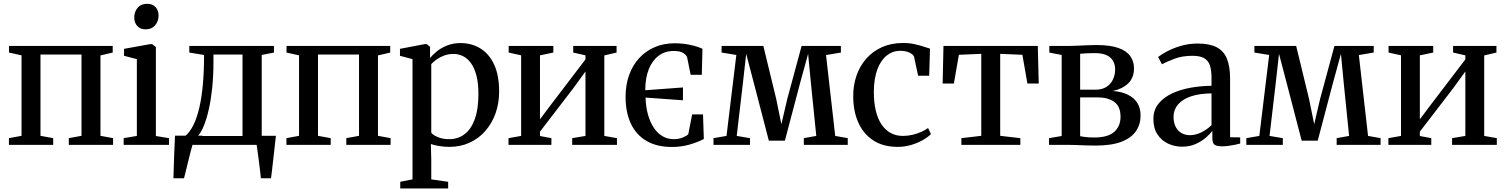

<svg xmlns="http://www.w3.org/2000/svg" viewBox="-20 -780 8109 1034"><path d="M28 0V-36L96 -48.5V-482L28.5 -497V-532.5H587V-497L521 -481.5V-48.5L589 -36V0H350.5V-36L419 -48.5V-486.5H198V-48.5L266.5 -36V0Z M646 0V-36L717 -48V-461.5L648 -479.5V-517L789.5 -542.5H799.5L819.5 -526.5V-47.5L890 -36V0ZM764 -622Q735.5 -622 719.2 -640Q703 -658 703 -686Q703 -716.5 721.2 -738Q739.5 -759.5 772 -759.5H773Q801.5 -759.5 817.8 -741.8Q834 -724 834 -696Q834 -665.5 815.5 -643.8Q797 -622 765 -622Z M962 0V-45L977 -47Q1002.5 -68 1021.8 -107Q1041 -146 1053.8 -201.5Q1066.5 -257 1072.8 -328Q1079 -399 1079 -484L999.5 -497V-532.5H1455.5V-497L1389.5 -484V0ZM1045.5 -47.5H1286V-486.5H1129.5V-442.5Q1129.5 -372 1123 -308.8Q1116.5 -245.5 1105 -193.5Q1093.5 -141.5 1078.2 -103.8Q1063 -66 1045.5 -47.5ZM914 180Q915 145 916.2 107Q917.5 69 919 29.5Q920.5 -10 922.5 -49.5H1071L1018 -4.5Q1013.5 10.5 1007 35.2Q1000.5 60 993.8 87.8Q987 115.5 981 140.2Q975 165 971 180ZM1385 180Q1383 159 1380 134.2Q1377 109.5 1373.8 84.8Q1370.5 60 1367.5 37.5Q1364.5 15 1362 -1L1325 -48.5H1466Q1463.5 -28.5 1461 -5.5Q1458.5 17.5 1455.8 42.2Q1453 67 1450.2 91.2Q1447.5 115.5 1444.8 138.2Q1442 161 1439.5 180Z M1522.5 0V-36L1590.5 -48.5V-482L1523 -497V-532.5H2081.5V-497L2015.5 -481.5V-48.5L2083.5 -36V0H1845V-36L1913.5 -48.5V-486.5H1692.5V-48.5L1761 -36V0Z M2135.5 235V199L2201.5 186V-461.5L2134 -479.5V-517L2267.5 -542.5H2278.5L2296 -527.5V-467.5Q2308.5 -483.5 2331.5 -502.5Q2354.5 -521.5 2387.2 -534.8Q2420 -548 2460.5 -548Q2519.5 -548 2566.5 -519.5Q2613.5 -491 2640.8 -433.2Q2668 -375.5 2668 -286.5Q2668 -223 2648.5 -169Q2629 -115 2593.5 -74.5Q2558 -34 2508.8 -11.5Q2459.5 11 2400 11Q2371.5 11 2343.5 6.2Q2315.5 1.5 2300.5 -4.5L2302.5 78.5V186L2393.5 199V235ZM2398.5 -30.5Q2446 -30.5 2481.2 -56.8Q2516.5 -83 2536.5 -137Q2556.5 -191 2556.5 -274Q2556.5 -331.5 2546 -372.2Q2535.5 -413 2517 -439Q2498.5 -465 2474.2 -477.2Q2450 -489.5 2422.5 -489.5Q2394 -489.5 2370.2 -480.2Q2346.5 -471 2329.2 -458.2Q2312 -445.5 2302.5 -434.5V-65.5Q2311 -53.5 2337 -42Q2363 -30.5 2398.5 -30.5Z M2718.5 0V-36L2786.5 -48V-482L2719.5 -497V-532.5H2960V-497L2888 -482V-137.5L2950 -220L3133 -460V-482L3067 -497V-532.5H3300.5V-497L3234.5 -481.5V-48L3302.5 -36V0H3061.5V-36L3133 -48V-395L3068 -305.5L2888 -71V-47.5L2949.5 -36V0Z M3598.5 11.5Q3517.5 11.5 3461.8 -21Q3406 -53.5 3377.5 -114.2Q3349 -175 3349 -259Q3349 -322.5 3367.8 -375.2Q3386.5 -428 3421.8 -466.5Q3457 -505 3505.5 -526Q3554 -547 3614 -547Q3641 -547 3667 -543.5Q3693 -540 3717.2 -533.5Q3741.5 -527 3763 -517.5L3759.5 -377H3699.5L3680.5 -471Q3678.5 -481 3661.5 -493.2Q3644.5 -505.5 3608 -505.5Q3561.5 -505.5 3527 -479.8Q3492.5 -454 3473.8 -406.8Q3455 -359.5 3455 -294L3658 -309V-240L3456.5 -254.5Q3458 -205.5 3469.2 -164.5Q3480.5 -123.5 3500 -93.5Q3519.5 -63.5 3547 -47Q3574.5 -30.5 3608.5 -30.5Q3635 -30.5 3655.8 -39Q3676.5 -47.5 3686.5 -56.5L3707.5 -164H3766L3770.5 -31.5Q3736 -13.5 3692 -1Q3648 11.5 3598.5 11.5Z M3822.5 0V-36L3892.5 -48L3945.5 -484L3866 -497V-532.5H4091L4160.5 -246L4188 -111L4219.5 -246L4297 -532.5H4508.5V-497L4428.5 -483.5L4478 -48L4545.5 -36V0H4309V-36L4376 -48L4347.5 -328.5L4332 -490L4288 -329.5L4207 -22.5H4120.5L4040.5 -330L3998.5 -490L3980.5 -329.5L3947.5 -48L4019 -36V0Z M4815 11Q4736 11 4682.8 -24Q4629.5 -59 4602.2 -120.5Q4575 -182 4575 -260.5Q4574.5 -321 4592.8 -373.2Q4611 -425.5 4646 -465Q4681 -504.5 4730.8 -526.5Q4780.5 -548.5 4844 -548.5Q4877.5 -548.5 4905.5 -542.2Q4933.5 -536 4954.8 -528.8Q4976 -521.5 4988.5 -518L4984 -372H4924.5L4903 -472.5Q4901 -481 4891.2 -488.8Q4881.5 -496.5 4865.5 -501.5Q4849.5 -506.5 4828.5 -506.5Q4788 -506.5 4756 -481.5Q4724 -456.5 4705.2 -407.2Q4686.5 -358 4686 -285.5Q4686 -226.5 4697 -182Q4708 -137.5 4728.8 -107.8Q4749.5 -78 4778.2 -63Q4807 -48 4842 -48Q4869.5 -48 4895.2 -54.2Q4921 -60.5 4942.5 -70.2Q4964 -80 4978 -90.5L4993.5 -58Q4977.5 -41.5 4949.5 -25.5Q4921.5 -9.5 4886.5 0.8Q4851.5 11 4815 11Z M5157.5 0V-36L5264.5 -48.5V-490L5144 -485L5117 -330H5056.5L5061 -532.5H5569L5574 -330H5513L5486 -485L5366.5 -490V-48.5L5475 -36V0Z M5880 4Q5856.5 4 5828 3Q5799.5 2 5773.8 1Q5748 0 5731 0H5629.5V-36L5697.5 -47.5V-484L5631 -497V-532.5H5737Q5754.5 -532.5 5779.5 -533.8Q5804.5 -535 5832 -536.2Q5859.5 -537.5 5884.5 -537.5Q5958.5 -537.5 6002.8 -521.8Q6047 -506 6067 -477.8Q6087 -449.5 6087 -412Q6087 -361 6055.8 -331Q6024.5 -301 5973 -290Q6020 -286.5 6053.5 -270.2Q6087 -254 6104.8 -225.8Q6122.5 -197.5 6122.5 -158Q6122.5 -110.5 6097.8 -74Q6073 -37.5 6019.8 -16.8Q5966.5 4 5880 4ZM5872.5 -39.5Q5946.5 -39.5 5980.5 -69.8Q6014.5 -100 6014.5 -151Q6014.5 -207.5 5980.5 -231.5Q5946.5 -255.5 5892.5 -255.5H5797V-46.5Q5804.5 -45 5816.5 -43.2Q5828.5 -41.5 5843 -40.5Q5857.5 -39.5 5872.5 -39.5ZM5797 -297H5879.5Q5915.5 -297 5939 -312.2Q5962.5 -327.5 5974 -352.5Q5985.5 -377.5 5985.5 -406Q5985.5 -431.5 5974.5 -451.5Q5963.5 -471.5 5939.5 -482.8Q5915.5 -494 5875.5 -494Q5854.5 -494 5834.2 -493Q5814 -492 5797 -490.5Z M6346.5 10Q6306 10 6270.8 -6.5Q6235.5 -23 6213.5 -56Q6191.5 -89 6191.5 -139Q6191.5 -187.5 6219 -221.5Q6246.5 -255.5 6292 -276.8Q6337.5 -298 6393 -307.8Q6448.5 -317.5 6504.5 -318V-361.5Q6504.5 -402 6495.8 -428Q6487 -454 6464.8 -466.8Q6442.5 -479.5 6401.5 -479.5Q6347.5 -479.5 6305.5 -463.8Q6263.5 -448 6237.5 -434L6217 -473Q6231 -484.5 6262.2 -501.8Q6293.5 -519 6337 -532.2Q6380.5 -545.5 6430 -545.5Q6493.5 -545.5 6531.8 -525.8Q6570 -506 6587.2 -464.5Q6604.5 -423 6604.5 -358V-41L6659 -40V-7Q6648 -4 6631.5 -0.5Q6615 3 6596.5 5.5Q6578 8 6560.5 8Q6534 8 6521.5 -0.2Q6509 -8.5 6509 -36V-75Q6498.5 -60.5 6475.8 -40.2Q6453 -20 6420.2 -5Q6387.5 10 6346.5 10ZM6388.5 -52Q6418.5 -52 6449.2 -67Q6480 -82 6504.5 -106V-277Q6439.5 -276.5 6393.8 -261Q6348 -245.5 6324 -217.2Q6300 -189 6300 -151.5Q6300 -118.5 6311.8 -96.2Q6323.5 -74 6343.5 -63Q6363.5 -52 6388.5 -52Z M6692 0V-36L6762 -48L6815 -484L6735.5 -497V-532.5H6960.5L7030 -246L7057.5 -111L7089 -246L7166.5 -532.5H7378V-497L7298 -483.5L7347.5 -48L7415 -36V0H7178.5V-36L7245.5 -48L7217 -328.5L7201.5 -490L7157.5 -329.5L7076.5 -22.5H6990L6910 -330L6868 -490L6850 -329.5L6817 -48L6888.5 -36V0Z M7457 0V-36L7525 -48V-482L7458 -497V-532.5H7698.5V-497L7626.5 -482V-137.5L7688.5 -220L7871.5 -460V-482L7805.5 -497V-532.5H8039V-497L7973 -481.5V-48L8041 -36V0H7800V-36L7871.5 -48V-395L7806.5 -305.5L7626.5 -71V-47.5L7688 -36V0Z"/></svg>

Font: Merriweather 72pt
Style: Regular
Weight: 400
Version: Version 2.100